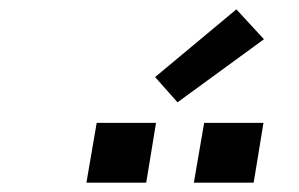

<svg xmlns="http://www.w3.org/2000/svg" viewBox="-20 -997 640 411"><path d="M523 -606H395L417 -734H544ZM293 -606H165L187 -734H314ZM360 -778 312 -832 486 -977 545 -913Z"/></svg>

Font: Iosevka SS04 Semibold Extended
Style: Italic
Weight: 600
Width: 7
Italic angle: -9°
Monospace: yes
Designer: Belleve Invis
Foundry: Belleve Invis
Version: Version 19.0.0; ttfautohint (v1.8.4)